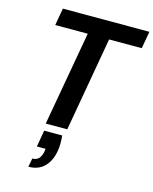

<svg xmlns="http://www.w3.org/2000/svg" viewBox="-140 -792 930 1164"><g transform="rotate(15 325.0 -210.0)"><path d="M187 0 292 -592H88L107 -700H650L631 -592H426L322 0ZM153 280 163 226Q189 226 203.5 210.5Q218 195 224 163L226 148H171L189 44H302Q305 71 304.5 96Q304 121 300 144Q288 208 251 244Q214 280 153 280Z"/></g></svg>

Font: DM Sans 10pt
Style: Bold Italic
Weight: 700
Italic angle: -10°
Version: Version 4.004;gftools[0.9.30]